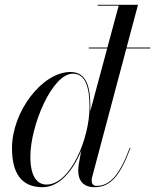

<svg xmlns="http://www.w3.org/2000/svg" viewBox="-20 -770 646 800"><path d="M356.5 -324C356.5 -401.5 344 -470 273.5 -470C156 -470 30 -305.5 30 -152.5C30 -50 68 10 157 10C228 10 284 -58.5 318.5 -142.5L308 -85C306.5 -74.5 306 -63 306 -58C306 -18 327 10 374 10C441 10 480.5 -38 523.5 -153L520.5 -154C478.5 -41.5 438.5 4.5 382.5 4.5C367 4.5 362 -6 362 -16.5C362 -21 362 -26.5 364 -32.5L506.5 -568H606V-572H507.5L555 -750H387V-746.5H474.5L427.5 -572H350V-568H426.5L356 -306C356.5 -312.5 356.5 -318.5 356.5 -324ZM353 -324C353 -192.5 273.5 -1 174 -1C132.5 -1 106.5 -38 106.5 -117.5C106.5 -246.5 197 -463 283.5 -463C338.5 -463 353 -401.5 353 -324Z"/></svg>

Font: Bodoni* 48pt
Style: Italic
Weight: 400
Italic angle: -13°
Version: Version 2.3